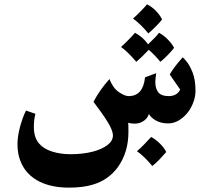

<svg xmlns="http://www.w3.org/2000/svg" viewBox="-20 -575 965 879"><path d="M875 -160Q875 -112 844 -66Q826 -41 801.5 -25.5Q777 -10 750 -10Q714 -10 689 -26Q669 -39 662 -53Q652 -26 626 -15Q613 -9 595 -9Q579 -9 567 -13Q568 -2 568 29Q568 123 519 191Q476 249 406 270Q361 284 295 284Q219 284 164 258Q100 227 75 166Q60 131 60 85Q60 51 71 8.5Q82 -34 99 -69L142 -54Q135 -26 135 5Q135 54 158 81Q179 106 217.5 118.5Q256 131 304 131Q359 131 406 119Q447 108 472 89Q497 70 497 45Q497 23 473.5 -15.5Q450 -54 408 -109Q437 -164 481 -213Q497 -172 524 -153.5Q551 -135 569 -135Q635 -135 644 -221L695 -240Q691 -212 691 -200Q691 -169 705 -152Q719 -135 752 -135Q790 -135 805 -165L757 -234Q777 -269 816 -312Q816 -315 832.5 -295.5Q849 -276 862 -242.5Q875 -209 875 -160ZM589 -490Q602 -501 624 -523.5Q646 -546 653 -555Q676 -544 694.5 -524.5Q713 -505 722 -486Q715 -476 694.5 -455Q674 -434 659 -422Q625 -464 589 -490ZM777 -356Q770 -346 749.5 -324.5Q729 -303 714 -292Q688 -324 661 -347Q628 -312 604 -292Q566 -337 534 -360Q547 -371 569 -393.5Q591 -416 598 -425Q635 -405 658 -372Q696 -408 708 -425Q730 -413 749 -393.5Q768 -374 777 -356ZM741 121Q731 133 711.5 153.5Q692 174 677 185Q643 143 607 117Q620 107 640 86Q660 65 672 52Q694 64 713 83Q732 102 741 121Z"/></svg>

Font: Mirza
Style: Bold
Weight: 700
Designer: Arabic design by Kourosh Beigpour, Latin design by Eduardo Tunni, engineering by Lasse Fister
Version: Version 1.0010g